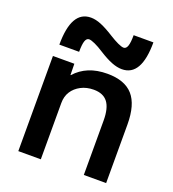

<svg xmlns="http://www.w3.org/2000/svg" viewBox="-139 -879 890 986"><g transform="rotate(20 306.0 -386.0)"><path d="M73 0V-520H190L191 -459H193Q224 -494 267.5 -512Q311 -530 368 -530Q463 -530 508 -479Q553 -428 553 -320V0H431V-297Q431 -365 406.5 -397Q382 -429 330 -429Q291 -429 260.5 -413Q230 -397 213 -370.5Q196 -344 196 -308V0ZM428 -577Q402 -577 371.5 -589Q341 -601 300 -627Q274 -644 252 -654Q230 -664 219 -664Q205 -664 198.5 -645.5Q192 -627 192 -586H84Q84 -772 190 -772Q216 -772 246.5 -759.5Q277 -747 318 -721Q345 -704 366.5 -694Q388 -684 399 -684Q413 -684 419.5 -703Q426 -722 426 -762H534Q534 -577 428 -577Z"/></g></svg>

Font: M PLUS 1 Thin SemiBold
Style: Regular
Weight: 600
Version: Version 1.001